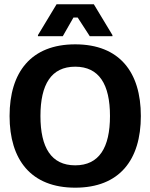

<svg xmlns="http://www.w3.org/2000/svg" viewBox="-20 -870 707 902"><path d="M158.3 -700H275L325 -787.5H345L401.7 -700H508.3V-705L420.8 -850H245.8L158.3 -705ZM333.3 11.7C541.7 11.7 641.7 -119.2 641.7 -325C641.7 -530.8 541.7 -661.7 333.3 -661.7C125.8 -661.7 25 -530.8 25 -325C25 -119.2 125.8 11.7 333.3 11.7ZM333.3 -93.3C220.8 -93.3 170 -176.7 170 -325C170 -473.3 220.8 -556.7 333.3 -556.7C445.8 -556.7 496.7 -473.3 496.7 -325C496.7 -176.7 445.8 -93.3 333.3 -93.3Z"/></svg>

Font: Familjen Grotesk GF
Style: Bold
Weight: 700
Designer: Anders Wikstroem, Jonas Baeckman, Matilda Gysing, Kristian Moeller
Foundry: Familjen STHLM AB
Version: Version 2.000; Beta; Release 4; Build 6